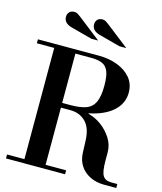

<svg xmlns="http://www.w3.org/2000/svg" viewBox="-138 -1074 988 1174"><g transform="rotate(15 355.5 -487.0)"><path d="M226 -387V-417H309Q369 -417 406.5 -430Q444 -443 461.5 -479.5Q479 -516 479 -585Q479 -646 466 -676.5Q453 -707 426.5 -718Q400 -729 359 -729H13V-754H399Q464 -754 517.5 -733.5Q571 -713 602.5 -675Q634 -637 634 -582Q634 -524 595 -480Q556 -436 483.5 -411.5Q411 -387 309 -387ZM13 0V-25H387V0ZM123 -15V-754H257V-15ZM634 0Q585 0 545.5 -19Q506 -38 483 -72.5Q460 -107 458 -153L455 -232Q452 -311 414 -349Q376 -387 317 -387L393 -398H430V-394Q473 -384 512.5 -355Q552 -326 578 -285Q604 -244 604 -196V-144Q604 -75 619 -50Q634 -25 673 -25H711V0ZM506 -842 371 -878Q346 -885 333.5 -898.5Q321 -912 321 -931Q321 -951 332.5 -962.5Q344 -974 365 -974Q376 -974 387 -967Q398 -960 431 -934L549 -842ZM328 -842 193 -878Q168 -885 155.5 -898.5Q143 -912 143 -931Q143 -951 154.5 -962.5Q166 -974 187 -974Q198 -974 209 -967Q220 -960 253 -934L371 -842Z"/></g></svg>

Font: Libre Bodoni
Style: Regular
Weight: 400
Designer: Pablo Impallari, Rodrigo Fuenzalida
Foundry: Impallari Type
Version: Version 2.005;gftools[0.9.23]